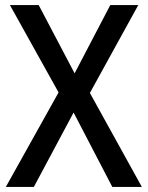

<svg xmlns="http://www.w3.org/2000/svg" viewBox="-20 -734 581 754"><path d="M537 0H421L269 -292L113 0H3L210 -371L19 -714H132L273 -446L413 -714H523L333 -369Z"/></svg>

Font: Noto Sans Gurmukhi UI SemiCondensed Medium
Style: Regular
Weight: 500
Width: 4
Designer: Jelle Bosma - Monotype Design Team
Foundry: Monotype Imaging Inc.
Version: Version 2.004; ttfautohint (v1.8.4.7-5d5b)